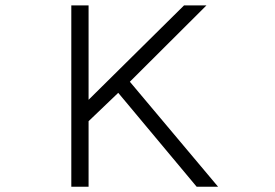

<svg xmlns="http://www.w3.org/2000/svg" viewBox="-20 -706 1040 727"><path d="M250 1H315.4V-247.1L427.7 -354.5L724.6 1H805.7L471.7 -396.5L761.7 -685.5H676.8L315.4 -328.1V-685.5H250Z"/></svg>

Font: DotumChe
Style: Regular
Weight: 400
Monospace: yes
Version: Version 2.21